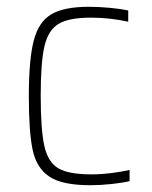

<svg xmlns="http://www.w3.org/2000/svg" viewBox="-20 -538 447 566"><path d="M65 -254Q65 -363 79.5 -418.5Q94 -474 131.5 -496Q169 -518 242 -518Q270 -518 303 -515Q336 -512 358 -507V-474Q303 -486 248 -486Q183 -486 152.5 -467.5Q122 -449 111 -401.5Q100 -354 100 -256Q100 -154 111 -106.5Q122 -59 152.5 -41.5Q183 -24 250 -24Q278 -24 309.5 -28Q341 -32 362 -37V-4Q341 1 308.5 4.5Q276 8 246 8Q164 8 126 -17Q88 -42 76.5 -95Q65 -148 65 -254Z"/></svg>

Font: Saira Semi Condensed Thin
Style: Regular
Weight: 100
Width: 4
Designer: Hector Gatti with collaboration of the Omnibus-Type team
Foundry: Omnibus-Type
Version: Version 1.001; ttfautohint (v1.8)